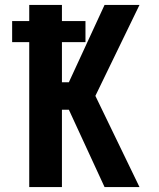

<svg xmlns="http://www.w3.org/2000/svg" viewBox="-20 -755 640 775"><path d="M98 0V-585H29V-670H98V-735H230V-670H325V-585H230V-423H258L402 -735H543L365 -368L543 0H402L258 -312H230V0Z"/></svg>

Font: Iosevka Aile Extrabold
Style: Regular
Weight: 800
Designer: Belleve Invis
Foundry: Belleve Invis
Version: Version 27.3.5; ttfautohint (v1.8.4)